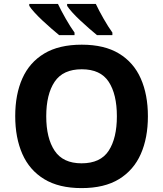

<svg xmlns="http://www.w3.org/2000/svg" viewBox="-20 -954 836 984"><path d="M738 -358Q738 -247 701.5 -164.5Q665 -82 590 -36Q515 10 398 10Q282 10 206.5 -36Q131 -82 94.5 -165Q58 -248 58 -359Q58 -470 94.5 -552Q131 -634 206.5 -679.5Q282 -725 399 -725Q515 -725 590 -679.5Q665 -634 701.5 -551.5Q738 -469 738 -358ZM217 -358Q217 -246 260 -181.5Q303 -117 398 -117Q495 -117 537 -181.5Q579 -246 579 -358Q579 -471 537 -535Q495 -599 399 -599Q303 -599 260 -535Q217 -471 217 -358ZM471 -934Q487 -900 511 -858Q535 -816 556 -787V-774H477Q460 -788 437.5 -807.5Q415 -827 391.5 -849Q368 -871 350 -891Q332 -911 324 -924V-934ZM277 -934Q293 -900 317 -858Q341 -816 362 -787V-774H283Q266 -788 243.5 -807.5Q221 -827 197.5 -849Q174 -871 156 -891Q138 -911 130 -924V-934Z"/></svg>

Font: Noto Sans IKEA
Style: Bold
Weight: 600
Designer: Monotype Design Team
Foundry: Monotype Imaging Inc.
Version: Version 2.001